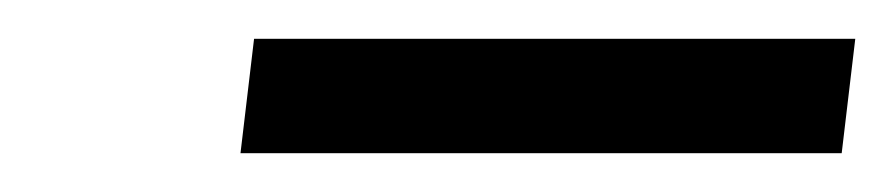

<svg xmlns="http://www.w3.org/2000/svg" viewBox="-20 -680 461 99"><path d="M104 -601 111 -660H421L414 -601Z"/></svg>

Font: Orkney
Style: Italic
Weight: 400
Italic angle: -7°
Designer: Samuel Oakes and Alfredo Marco Pradil
Foundry: Alfredo Marco Pradil
Version: 1.0; ttfautohint (v1.5)